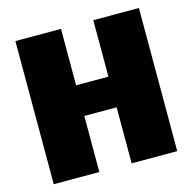

<svg xmlns="http://www.w3.org/2000/svg" viewBox="-103 -804 910 907"><g transform="rotate(-15 352.0 -350.0)"><path d="M50 -700H273V-337L223 -424H479L431 -337V-700H654V0H431V-362L479 -274H223L273 -362V0H50Z"/></g></svg>

Font: Pathway Extreme Condensed Black
Style: Regular
Weight: 900
Width: 3
Version: Version 1.001;gftools[0.9.26]